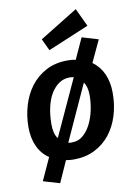

<svg xmlns="http://www.w3.org/2000/svg" viewBox="-102 -888 782 1088"><g transform="rotate(-10 289.0 -344.0)"><path d="M316 -544Q328 -544 339.5 -543Q351 -542 362 -539L417 -659L511 -631L452 -505Q493 -476 514.5 -428.5Q536 -381 536 -318Q536 -248 517 -187.5Q498 -127 462 -82Q426 -37 373.5 -11Q321 15 254 15Q243 15 231.5 14Q220 13 209 11L154 134L59 106L118 -23Q76 -51 54 -98.5Q32 -146 32 -210Q32 -274 50 -334.5Q68 -395 103.5 -441.5Q139 -488 192 -516Q245 -544 316 -544ZM311 -447Q276 -447 249 -428.5Q222 -410 202.5 -377.5Q183 -345 173 -300Q163 -255 163 -202Q163 -147 185 -120L334 -444Q323 -447 311 -447ZM405 -327Q405 -378 385 -404L239 -84Q246 -82 249 -82H261Q297 -82 324 -105Q351 -128 369 -164Q387 -200 396 -243.5Q405 -287 405 -327ZM193 -687 412 -822 461 -718 225 -619Z"/></g></svg>

Font: Xgbmvzvtohvqztyvzapvmeyoton
Style: Regular
Weight: 500
Italic angle: -8°
Designer: Carrois Corporate & Edenspiekermann
Foundry: Carrois Corporate GbR & Edenspiekermann AG
Version: Version 2.001